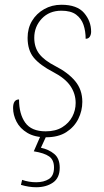

<svg xmlns="http://www.w3.org/2000/svg" viewBox="-20 -567 439 807"><path d="M173 10Q126 10 95 -8.5Q64 -27 49.5 -55.5Q35 -84 35 -113Q35 -149 60 -149Q60 -88 86 -51.5Q112 -15 172 -15Q214 -15 242 -32.5Q270 -50 284 -77Q298 -104 298 -134Q298 -173 276 -205.5Q254 -238 204 -264Q148 -293 122 -324.5Q96 -356 96 -408Q96 -448 114.5 -479Q133 -510 165.5 -528.5Q198 -547 238 -547Q304 -547 333.5 -512.5Q363 -478 363 -434Q363 -422 357.5 -413Q352 -404 340 -404Q340 -436 331 -462.5Q322 -489 300 -505.5Q278 -522 238 -522Q187 -522 155.5 -488.5Q124 -455 124 -408Q124 -368 145 -340.5Q166 -313 213 -289Q266 -262 296 -226Q326 -190 326 -139Q326 -101 309 -67Q292 -33 258.5 -11.5Q225 10 173 10ZM132 220Q102 220 68 210L73 189Q87 194 102 196.5Q117 199 132 199Q164 199 185.5 185.5Q207 172 207 137Q207 105 186.5 90.5Q166 76 122 69L156 -9H181L152 54Q185 61 208 80Q231 99 231 138Q231 181 202.5 200.5Q174 220 132 220Z"/></svg>

Font: Noto Serif Thin
Style: Italic
Weight: 100
Italic angle: -12°
Designer: Monotype Design Team
Foundry: Monotype Imaging Inc.
Version: Version 2.014; ttfautohint (v1.8.4.7-5d5b)